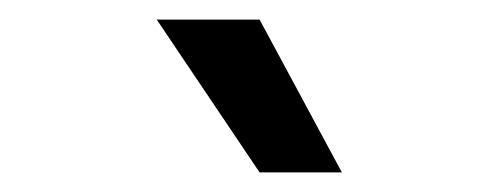

<svg xmlns="http://www.w3.org/2000/svg" viewBox="-20 -779 510 196"><path d="M140 -759H245L329 -603H245Z"/></svg>

Font: 42dot Sans
Style: Regular
Weight: 400
Designer: 42dot
Version: Version 1.000